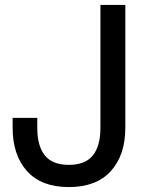

<svg xmlns="http://www.w3.org/2000/svg" viewBox="-20 -740 580 772"><path d="M30.8 -226.1V-266.1H129.9V-226.1Q129.9 -152.8 160.4 -115Q190.9 -77.1 256.8 -77.1Q322.8 -77.1 353.3 -115Q383.8 -152.8 383.8 -226.1V-720.2H483.9V-226.1Q483.9 -116.7 425.8 -52.2Q367.7 12.2 256.8 12.2Q146 12.2 88.4 -52.2Q30.8 -116.7 30.8 -226.1Z"/></svg>

Font: Aspekta 450
Style: Regular
Weight: 450
Designer: Ivo Dolenc
Version: Version 2.000